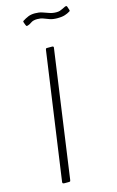

<svg xmlns="http://www.w3.org/2000/svg" viewBox="-140 -998 643 1054"><g transform="rotate(-15 181.0 -471.5)"><path d="M217 -742Q228 -742 225 -731L124 -11Q123 -4 121.5 -2Q120 0 112 0H89Q82 0 79.5 -2.5Q77 -5 78 -11L180 -733Q181 -739 182.5 -740.5Q184 -742 189 -742ZM357 -903Q346 -896 329.5 -890.5Q313 -885 287 -885Q261 -885 244 -891Q227 -897 212 -903Q197 -909 177 -909Q154 -909 141.5 -900Q129 -891 118 -888Q112 -887 110.5 -888Q109 -889 107 -894L101 -910Q100 -914 100 -916Q100 -918 102 -919Q119 -930 135 -936.5Q151 -943 173 -943Q196 -943 214 -937Q232 -931 250 -924.5Q268 -918 289 -918Q301 -918 309 -920.5Q317 -923 324.5 -927Q332 -931 341 -935Q348 -938 351 -936.5Q354 -935 355 -930L361 -912Q362 -909 361.5 -907Q361 -905 357 -903Z"/></g></svg>

Font: Libre Franklin Thin Thin
Style: Italic
Weight: 250
Italic angle: -8°
Version: Version 3.000